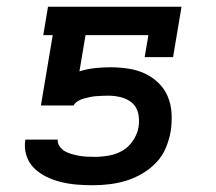

<svg xmlns="http://www.w3.org/2000/svg" viewBox="-20 -540 640 568"><path d="M254 8Q230 8 206.5 6Q183 4 160.5 -1.5Q138 -7 117.5 -17Q97 -27 81 -42.5Q65 -58 58 -80.5Q51 -103 55 -127H151Q150 -115 157 -106Q164 -97 173 -92Q182 -87 193 -84Q204 -81 215 -79Q226 -77 238 -76.5Q250 -76 261 -76Q282 -76 303.5 -80Q325 -84 343.5 -95Q362 -106 374.5 -125.5Q387 -145 390 -165Q393 -185 389 -204Q385 -223 371.5 -235Q358 -247 339 -252Q320 -257 300 -257Q291 -257 282 -256.5Q273 -256 264.5 -255.5Q256 -255 246.5 -253Q237 -251 228 -248.5Q219 -246 210.5 -241Q202 -236 198 -228H101L136 -436H108L122 -520H517L492 -371H408L419 -436H233L215 -329Q238 -336 261 -338.5Q284 -341 307 -341Q333 -341 359.5 -337Q386 -333 408.5 -322.5Q431 -312 449 -294.5Q467 -277 476.5 -254Q486 -231 487.5 -205Q489 -179 485 -152Q481 -128 471 -103.5Q461 -79 442.5 -59.5Q424 -40 401 -26.5Q378 -13 353.5 -5.5Q329 2 304 5Q279 8 254 8Z"/></svg>

Font: Iosevka HT Medium Extended
Style: Italic
Weight: 500
Width: 7
Italic angle: -9°
Monospace: yes
Designer: Belleve Invis
Foundry: Belleve Invis
Version: Version 32.3.0; ttfautohint (v1.8.4)